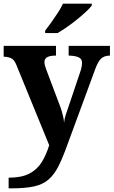

<svg xmlns="http://www.w3.org/2000/svg" viewBox="-20 -786 619 1046"><path d="M27 182Q97 182 139.5 160Q182 138 207 98Q232 58 248 5L68 -435Q57 -461 41 -468.5Q25 -476 4 -477H0V-536H285V-483H282Q254 -483 238 -475Q222 -467 222 -446Q222 -438 225.5 -426.5Q229 -415 232 -407L301 -224Q311 -199 316.5 -180Q322 -161 325 -146.5Q328 -132 329 -118Q331 -139 339.5 -165Q348 -191 351 -198L417 -394Q421 -404 424 -419Q427 -434 427 -443Q427 -465 409 -473.5Q391 -482 358 -483H354V-536H579V-483H575Q547 -482 530.5 -466.5Q514 -451 499 -410L348 0Q322 73 298.5 119.5Q275 166 244 192.5Q213 219 165.5 229.5Q118 240 44 240H27ZM226 -619Q241 -638 259.5 -664Q278 -690 295.5 -717Q313 -744 323 -766H480V-756Q471 -743 449.5 -723Q428 -703 401 -681Q374 -659 346 -639.5Q318 -620 294 -606H226Z"/></svg>

Font: Noto Serif Khojki
Style: Bold
Weight: 700
Version: Version 2.003